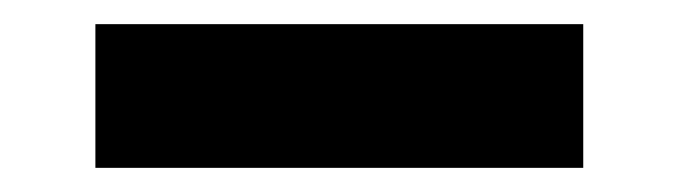

<svg xmlns="http://www.w3.org/2000/svg" viewBox="-20 -375 557 159"><path d="M463 -236V-355H59V-236Z"/></svg>

Font: Orbitron SemiBold
Style: Regular
Weight: 600
Designer: Matt McInerney
Foundry: The League of Moveable Type
Version: Version 2.001